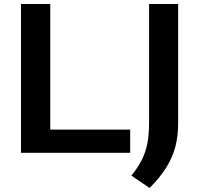

<svg xmlns="http://www.w3.org/2000/svg" viewBox="-20 -760 990 955"><path d="M84.5 0V-740H230V-115.5H627.5V0ZM724 175 633.5 113.5Q665 75 684.5 36.8Q704 -1.5 712.8 -46Q721.5 -90.5 721.5 -147.5V-740H866V-143.5Q866 -82.5 852 -29.5Q838 23.5 806.8 73.5Q775.5 123.5 724 175Z"/></svg>

Font: Encode Sans SC Expanded SemiBold
Style: Regular
Weight: 600
Width: 7
Designer: Multiple Designers
Foundry: Impallari Type
Version: Version 3.002